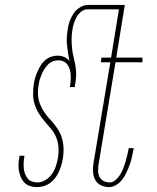

<svg xmlns="http://www.w3.org/2000/svg" viewBox="-20 -755 640 783"><path d="M130 8Q116 8 103 4Q90 0 80.5 -9.5Q71 -19 65.5 -31.5Q60 -44 57.5 -57.5Q55 -71 55.5 -85Q56 -99 59 -114L60 -120H80L79 -115Q77 -103 76.5 -91.5Q76 -80 77 -68.5Q78 -57 82 -46.5Q86 -36 92.5 -27.5Q99 -19 110 -15Q121 -11 132 -11Q149 -11 165 -20.5Q181 -30 191.5 -45Q202 -60 207.5 -76.5Q213 -93 216 -110Q220 -132 218.5 -153.5Q217 -175 209.5 -194Q202 -213 189 -228.5Q176 -244 162.5 -259.5Q149 -275 138.5 -292Q128 -309 121.5 -329Q115 -349 115 -370.5Q115 -392 118 -414Q120 -427 124 -439.5Q128 -452 133.5 -464.5Q139 -477 146 -488.5Q153 -500 164 -509.5Q175 -519 188 -523.5Q201 -528 214 -528Q229 -528 242 -522.5Q255 -517 263 -506Q257 -537 253.5 -569Q250 -601 256 -634Q258 -651 264 -668Q270 -685 280 -700Q290 -715 306.5 -725Q323 -735 340 -735H479L476 -717H337Q323 -717 311 -707.5Q299 -698 292 -685Q285 -672 281 -658.5Q277 -645 275 -632Q272 -612 272 -593.5Q272 -575 274 -556.5Q276 -538 280.5 -520.5Q285 -503 288 -484.5Q291 -466 290.5 -447.5Q290 -429 286 -409L285 -400H265Q267 -412 268 -423.5Q269 -435 268.5 -447Q268 -459 265 -470Q262 -481 256 -490Q250 -499 240 -504Q230 -509 218 -509Q207 -509 196 -505Q185 -501 176.5 -492.5Q168 -484 161.5 -474Q155 -464 150.5 -453.5Q146 -443 142.5 -432Q139 -421 138 -410Q134 -390 135 -369.5Q136 -349 143 -331Q150 -313 160.5 -297.5Q171 -282 184 -268H185Q199 -252 211.5 -234.5Q224 -217 231 -196.5Q238 -176 239 -153Q240 -130 236 -107Q234 -94 230 -80.5Q226 -67 220 -54Q214 -41 205 -29Q196 -17 184 -8.5Q172 0 158 4Q144 8 130 8ZM424 8Q407 8 391.5 0.5Q376 -7 368.5 -21Q361 -35 359.5 -52.5Q358 -70 361 -88L430 -501H391L394 -520H433L468 -735H489L454 -520H561V-501H451L382 -85Q380 -72 380 -58.5Q380 -45 385.5 -34Q391 -23 402.5 -17Q414 -11 427 -11Q440 -11 451 -20.5Q462 -30 469.5 -42Q477 -54 482 -66.5Q487 -79 491 -92Q495 -105 498 -118Q501 -131 504 -145L505 -151H525L524 -144Q521 -128 517.5 -112.5Q514 -97 508.5 -82Q503 -67 496 -52Q489 -37 479 -23.5Q469 -10 454.5 -1Q440 8 424 8Z"/></svg>

Font: Iosevka Thin Extended
Style: Italic
Weight: 100
Width: 7
Italic angle: -9°
Monospace: yes
Designer: Belleve Invis
Foundry: Belleve Invis
Version: Version 32.5.0; ttfautohint (v1.8.4)